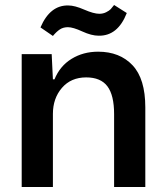

<svg xmlns="http://www.w3.org/2000/svg" viewBox="-20 -749 664 769"><path d="M66.9 0V-532.2H187L191.9 -431.2H198.2Q220.2 -484.9 266.8 -513.4Q313.5 -542 373 -542Q459.5 -542 510.7 -487.8Q562 -433.6 562 -318.8V0H437V-292Q437 -367.7 410.2 -403.3Q383.3 -439 325.2 -439Q264.2 -439 228 -397Q191.9 -355 191.9 -293V0ZM142.1 -639.2Q180.7 -729 253.9 -727.1Q279.3 -727.1 317.4 -710.4Q355.5 -693.8 377.9 -693.8Q393.1 -693.8 405.5 -700.2Q418 -706.5 423.6 -712.6Q429.2 -718.8 437 -729L487.8 -696.8Q451.7 -604.5 375 -606Q346.7 -606 309.6 -623Q272.5 -640.1 252 -640.1Q233.4 -640.1 220 -631.3Q206.5 -622.6 191.9 -605Z"/></svg>

Font: Lumene Sans
Style: Bold
Weight: 600
Designer: Deni Anggara
Version: Version 1.003;Glyphs 3.1.2 (3151)